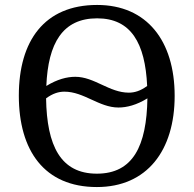

<svg xmlns="http://www.w3.org/2000/svg" viewBox="-20 -745 782 775"><path d="M371 10C573 10 685 -137 685 -358C685 -580 573 -725 372 -725C159 -725 56 -580 56 -359C56 -137 159 10 371 10ZM500 -371C421 -371 361 -435 284 -435C250 -435 211 -425 167 -398C174 -571 233 -671 372 -671C509 -671 566 -571 574 -398C547 -378 523 -371 500 -371ZM371 -44C225 -44 169 -156 166 -348C193 -368 217 -375 240 -375C319 -375 380 -311 458 -311C492 -311 531 -321 575 -348C572 -156 517 -44 371 -44Z"/></svg>

Font: Noto Serif Thai
Style: Regular
Weight: 400
Designer: Monotype Design Team
Foundry: Monotype Imaging Inc.
Version: Version 1.901